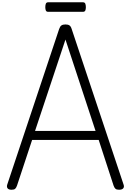

<svg xmlns="http://www.w3.org/2000/svg" viewBox="-20 -1670 1161 1704"><path d="M83 14Q57 14 47.5 1.5Q38 -11 44 -31L505 -1413Q513 -1436 525.5 -1444.5Q538 -1453 561 -1453Q584 -1453 596.5 -1444.5Q609 -1436 616 -1413L1077 -31Q1084 -11 1073.5 1.5Q1063 14 1037 14Q1015 14 1005 5.5Q995 -3 988 -23L856 -428H265L131 -23Q124 -3 114.5 5.5Q105 14 83 14ZM291 -508H828L561 -1319ZM409 -1565Q392 -1565 387 -1576.5Q382 -1588 382 -1606Q382 -1625 387 -1637.5Q392 -1650 409 -1650H714Q732 -1650 737 -1637.5Q742 -1625 742 -1606Q742 -1588 737 -1576.5Q732 -1565 714 -1565Z"/></svg>

Font: Playwrite ID
Style: Regular
Weight: 400
Designer: Veronika Burian, José Scaglione
Foundry: TypeTogether
Version: Version 1.002